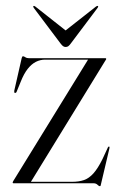

<svg xmlns="http://www.w3.org/2000/svg" viewBox="-20 -630 410 660"><path d="M342 -421.5 85 -3 77.5 -5H227.5Q251 -5 268.5 -11Q286 -17 301.2 -34Q316.5 -51 332.5 -83.5L351 -123.5Q352 -125 353 -125.8Q354 -126.5 355.5 -126Q356.5 -125.5 356.5 -123.8Q356.5 -122 356 -119.5L326.5 5.5Q326 8.5 325.2 9.2Q324.5 10 323 10Q320 10 315 5Q310 0 301.5 0H26Q25 0 24.2 -0.8Q23.5 -1.5 23.5 -2Q23.5 -3 24 -4.2Q24.5 -5.5 25.5 -7.5L284.5 -428L294 -425H135Q118.5 -425 103.5 -417.5Q88.5 -410 75.2 -393.2Q62 -376.5 51 -348.5L37.5 -315.5Q37 -313.5 35.5 -312Q34 -310.5 31.5 -310.5Q29.5 -311 29 -312.8Q28.5 -314.5 29 -318L54.5 -430Q55.5 -434 56.5 -435.2Q57.5 -436.5 59.5 -436.5Q62.5 -436.5 67 -433.2Q71.5 -430 79 -430H342Q343.5 -430 344.2 -429.5Q345 -429 345 -427.5Q345 -426.5 344.5 -425.2Q344 -424 342 -421.5ZM215.5 -517.5 101.5 -607.5Q99.5 -609 97.8 -609.5Q96 -610 95 -609Q94 -608.5 94.2 -607Q94.5 -605.5 96 -603L188.5 -480Q193 -474 197 -471.2Q201 -468.5 205.5 -468.5Q211 -468.5 214.8 -471.2Q218.5 -474 223 -480L315.5 -603Q317 -605.5 317.5 -607Q318 -608.5 316.5 -609Q315.5 -610 313.8 -609.5Q312 -609 310 -607.5L195.5 -517.5Z"/></svg>

Font: Fraunces 120pt Light
Style: Regular
Weight: 300
Version: Version 1.000;[b76b70a41]